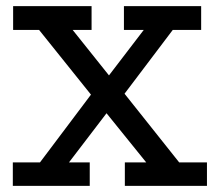

<svg xmlns="http://www.w3.org/2000/svg" viewBox="-20 -609 714 629"><path d="M22 0V-77H111L278 -299L108 -511H23V-589H280V-511H218L337 -362L451 -511H386V-589H639V-511H546L388 -302L567 -77H658V0H389V-77H459L329 -238L206 -77H274V0Z"/></svg>

Font: Podkova Medium
Style: Regular
Weight: 500
Designer: Ilya Yudin
Foundry: Cyreal (www.cyreal.org)
Version: Version 2.103